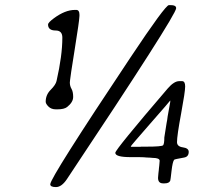

<svg xmlns="http://www.w3.org/2000/svg" viewBox="-20 -720 852 761"><path d="M654.8 -321.8Q653.8 -319.3 577.1 -231.9Q498.5 -142.1 498.5 -140.1Q498.5 -138.2 500.5 -138.2H536.6L539.6 -138.7H559.1Q621.6 -138.7 626.5 -144.3Q631.3 -149.9 631.3 -175.3L640.1 -231L642.6 -244.6Q644.5 -256.3 644.5 -258.8L650.4 -291.5Q651.4 -296.9 651.9 -299.8L654.8 -316.4ZM246.1 -295.9Q234.4 -286.6 207 -286.6H201.7Q183.1 -286.6 172.1 -297.6Q161.1 -308.6 161.1 -316.9Q161.1 -344.2 180.9 -364Q200.7 -383.8 204.1 -398.9Q227.1 -500 227.1 -570.8Q227.1 -599.1 200.7 -599.1Q170.4 -599.1 170.4 -623Q170.4 -630.4 193.4 -647.5Q238.3 -680.7 276.9 -680.7H282.2Q294.9 -680.7 294.9 -662.1V-656.7L294.4 -651.4Q294.4 -638.7 276.1 -524.2Q257.8 -409.7 257.8 -403.3L256.8 -393.1Q256.8 -379.4 263.4 -367.9Q270 -356.4 270 -335.7Q270 -314.9 246.1 -295.9ZM649.4 -699.7Q649.4 -699.7 657.2 -699.7Q678.2 -699.7 678.2 -687.5Q678.2 -659.7 245.1 -9.8Q224.1 21.5 201.7 21.5Q179.2 21.5 179.2 10.3Q179.2 -15.6 497.1 -492.2Q635.3 -699.7 649.4 -699.7ZM690.4 -398.4Q690.4 -398.4 701.7 -398.4Q713.9 -398.4 713.9 -377.4Q713.9 -356.4 697.8 -269.5Q681.6 -182.6 681.6 -156.7Q681.6 -139.2 704.8 -136Q728 -132.8 728 -118.2Q728 -99.1 710.4 -95.7Q671.9 -88.9 670.4 -86.9Q664.1 -79.6 659.9 -42.7Q655.8 -5.9 654.8 -3.9Q650.4 6.8 632.3 6.8H626.5Q606.4 6.8 606.4 -15.1Q606.4 -15.1 607.9 -33.2Q609.4 -44.4 609.4 -45.9L609.9 -52.2L611.3 -64.5Q612.8 -82 612.8 -82.5Q612.8 -94.2 585 -94.2L573.2 -95.2Q567.4 -95.7 561.5 -95.7L549.3 -96.7L530.8 -97.2H498Q437 -97.2 437 -114.3Q437 -127 645 -369.6Q669.9 -398.4 690.4 -398.4Z"/></svg>

Font: Averia Sans Libre Light
Style: Italic
Weight: 300
Italic angle: -8.5°
Version: Version 1.002